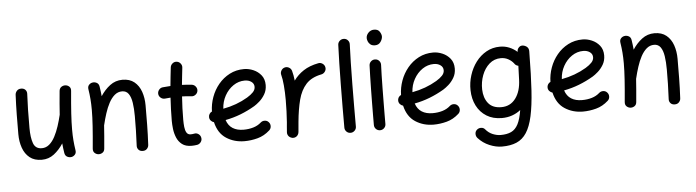

<svg xmlns="http://www.w3.org/2000/svg" viewBox="-56 -1014 5547 1531"><g transform="rotate(-5 2718.0 -248.0)"><path d="M522.9 -480.5Q513.2 -376 508.5 -302.7Q503.9 -229.5 503.9 -172.9Q503.9 -126 507.1 -86.7Q510.3 -47.4 516.6 -7.3Q520 13.7 509.3 26.6Q498.5 39.6 482.9 43.5Q464.8 47.4 447.3 38.8Q429.7 30.3 425.8 7.3Q419.4 -32.7 416 -70.3Q383.8 -20.5 341.1 12.5Q298.3 45.4 243.2 45.4Q183.6 45.4 146.2 15.4Q108.9 -14.6 91.3 -64.7Q73.7 -114.7 73.7 -173.8Q73.7 -251 74.7 -329.3Q75.7 -407.7 79.6 -489.3Q80.6 -506.3 93 -520.3Q105.5 -534.2 127 -534.2Q149.4 -534.2 161.4 -520.8Q173.3 -507.3 172.4 -489.3Q168.9 -423.3 167.7 -361.6Q166.5 -299.8 166.5 -215.8Q166.5 -139.2 183.3 -92.8Q200.2 -46.4 251 -46.4Q284.7 -46.4 310.8 -68.6Q336.9 -90.8 356.4 -127.9Q376 -165 390.6 -210Q405.3 -254.9 416 -300.3V-301.3Q418.5 -341.3 422.4 -387.9Q426.3 -434.6 431.6 -489.3Q434.1 -511.2 449.7 -521.2Q465.3 -531.2 482.9 -529.3Q500 -527.8 512.7 -515.6Q525.4 -503.4 522.9 -480.5Z M654.8 -8.3Q664.6 -112.8 669.4 -186.3Q674.3 -259.8 674.3 -315.9Q674.3 -363.3 671.1 -402.6Q668 -441.9 661.6 -481.9Q658.2 -502.9 668.9 -515.9Q679.7 -528.8 695.3 -532.2Q713.4 -536.6 731.2 -527.8Q749 -519 752.4 -496.1Q758.8 -456.5 762.2 -418Q794.4 -467.8 838.1 -501Q881.8 -534.2 938 -534.2Q996.1 -534.2 1033 -504.2Q1069.8 -474.1 1087.2 -424.3Q1104.5 -374.5 1104.5 -314.9Q1104.5 -238.3 1103.5 -159.9Q1102.5 -81.5 1098.1 0.5Q1097.7 17.6 1085.2 31.5Q1072.8 45.4 1051.3 45.4Q1028.8 45.4 1016.8 31.7Q1004.9 18.1 1005.9 0Q1009.3 -65.4 1010.5 -122.8Q1011.7 -180.2 1011.7 -236.3Q1011.7 -297.4 1004.6 -343.8Q997.6 -390.1 979.2 -416.3Q960.9 -442.4 927.2 -442.4Q893.6 -442.4 867.4 -420.2Q841.3 -397.9 821.5 -360.8Q801.8 -323.7 787.4 -278.8Q772.9 -233.9 762.2 -188.5Q761.7 -187 761.2 -185.5Q758.8 -146 754.9 -99.9Q751 -53.7 746.1 0.5Q744.1 22.5 728.3 32.5Q712.4 42.5 694.8 40.5Q678.2 38.6 665.5 26.4Q652.8 14.2 654.8 -8.3Z M1526.4 -394.5Q1523.9 -376 1508.5 -364.3Q1493.2 -352.5 1474.6 -355Q1439.5 -359.4 1400.4 -360.4Q1397 -314 1395.3 -267.3Q1393.6 -220.7 1393.6 -173.3Q1393.6 -144 1396.5 -116.5Q1399.4 -88.9 1409.9 -71Q1420.4 -53.2 1442.9 -53.2Q1456.1 -53.2 1471.2 -56.2Q1489.7 -60.1 1505.4 -49.1Q1521 -38.1 1524.4 -19.5Q1528.3 -1 1517.3 14.9Q1506.3 30.8 1487.8 34.7Q1475.6 36.6 1464.4 37.6Q1453.1 38.6 1442.9 38.6Q1394.5 38.6 1366.2 16.6Q1337.9 -5.4 1324 -39.1Q1310.1 -72.8 1305.9 -108.9Q1301.8 -145 1301.8 -173.3Q1301.8 -220.2 1303.5 -266.6Q1305.2 -313 1308.1 -358.9Q1285.6 -357.4 1264.2 -355Q1245.6 -353 1230.5 -364.7Q1215.3 -376.5 1212.9 -395Q1210.9 -413.6 1222.7 -429Q1234.4 -444.3 1252.9 -446.3Q1283.2 -449.7 1315.4 -451.2Q1318.8 -488.3 1322.8 -525.4Q1326.7 -562.5 1331.1 -599.1Q1333.5 -617.7 1348.4 -629.9Q1363.3 -642.1 1381.8 -639.6Q1400.4 -637.7 1412.6 -622.3Q1424.8 -606.9 1422.4 -588.4Q1418.5 -554.2 1414.8 -520Q1411.1 -485.8 1407.7 -452.1Q1449.2 -450.7 1486.3 -446.3Q1504.9 -443.8 1516.8 -428.5Q1528.8 -413.1 1526.4 -394.5Z M2068.8 -29.8Q2024.4 10.3 1971.4 24.4Q1918.5 38.6 1866.2 38.6Q1784.2 38.6 1720.7 -2.7Q1657.2 -43.9 1636.2 -133.3Q1622.1 -137.2 1611.8 -148.4Q1601.6 -159.7 1600.6 -175.3Q1599.6 -189.9 1607.2 -202.1Q1614.7 -214.4 1627.4 -219.7Q1628.4 -277.8 1648.7 -334Q1668.9 -390.1 1706.3 -435.3Q1743.7 -480.5 1795.7 -507.6Q1847.7 -534.7 1911.6 -534.7Q1948.7 -534.7 1985.8 -518.8Q2022.9 -502.9 2047.9 -471.7Q2072.8 -440.4 2072.8 -393.1Q2072.8 -351.6 2053.7 -319.3Q2034.7 -287.1 2009.8 -265.4Q1984.9 -243.7 1966.8 -232.9Q1911.1 -200.2 1851.8 -177.2Q1792.5 -154.3 1730 -142.6Q1745.1 -96.7 1780 -75Q1814.9 -53.2 1866.2 -53.2Q1909.2 -53.2 1945.3 -64.2Q1981.4 -75.2 2006.8 -98.1Q2021 -110.8 2040.3 -110.1Q2059.6 -109.4 2071.8 -95.2Q2084.5 -81.1 2083.7 -61.8Q2083 -42.5 2068.8 -29.8ZM1909.2 -442.9Q1859.4 -442.9 1817.4 -414.3Q1775.4 -385.7 1749 -338.1Q1722.7 -290.5 1719.7 -233.9Q1828.6 -253.9 1916.5 -306.2Q1947.3 -324.7 1965.3 -344Q1983.4 -363.3 1983.4 -386.2Q1983.4 -412.1 1961.9 -427.5Q1940.4 -442.9 1909.2 -442.9Z M2250 45.9Q2243.2 44.9 2236.8 42Q2213.9 32.2 2209 8.3Q2209 7.8 2209 7.3Q2209 6.8 2209 6.3Q2208 1 2208.5 -4.9Q2208.5 -6.3 2209 -7.8Q2210.4 -26.9 2211.9 -45.9Q2213.4 -64.9 2215.3 -83.5Q2218.3 -125 2220 -170.2Q2221.7 -215.3 2221.7 -259.8Q2221.7 -322.3 2216.8 -377.2Q2211.9 -432.1 2203.6 -460.9Q2198.2 -479 2207.5 -496.1Q2216.8 -513.2 2234.9 -518.6Q2252.9 -523.9 2269.8 -514.6Q2286.6 -505.4 2292 -487.3Q2296.9 -470.2 2300.5 -450.2Q2304.2 -430.2 2306.6 -407.7Q2338.4 -452.6 2386.5 -484.1Q2434.6 -515.6 2504.9 -529.3Q2523.4 -533.2 2539.6 -522.2Q2555.7 -511.2 2559.1 -492.7Q2563 -474.6 2552 -458.5Q2541 -442.4 2522.5 -438.5Q2442.4 -422.9 2399.2 -375.5Q2356 -328.1 2336.4 -252.7Q2316.9 -177.2 2307.6 -78.1Q2304.2 -33.2 2300.3 4.4Q2299.8 10.3 2297.4 16.1Q2297.4 16.1 2297.4 16.6Q2296.9 17.1 2296.9 17.6Q2287.6 40.5 2263.2 45.4Q2262.2 45.4 2261.7 45.4Q2261.7 45.4 2261.2 45.4Q2255.9 46.4 2250 45.9Z M2725.6 -705.1Q2744.6 -704.6 2757.3 -690.4Q2770 -676.3 2769 -657.2Q2766.1 -595.2 2764.4 -512.5Q2762.7 -429.7 2761.7 -338.6Q2760.7 -247.6 2760.5 -159.9Q2760.3 -72.3 2760.3 0Q2760.3 19 2746.6 32.5Q2732.9 45.9 2713.9 45.9Q2694.8 45.9 2681.4 32.5Q2668 19 2668 0Q2668 -72.3 2668.2 -160.2Q2668.5 -248 2669.7 -339.4Q2670.9 -430.7 2672.6 -514.4Q2674.3 -598.1 2677.2 -661.6Q2678.2 -680.7 2692.4 -693.4Q2706.5 -706.1 2725.6 -705.1Z M2907.7 -694.8Q2907.7 -718.8 2926.3 -738Q2944.8 -757.3 2971.7 -757.3Q3003.4 -757.3 3016.6 -736.1Q3029.8 -714.8 3029.8 -698.2Q3029.8 -677.2 3014.2 -654.8Q2998.5 -632.3 2969.2 -632.3Q2945.8 -632.3 2932.4 -643.3Q2918.9 -654.3 2913.3 -669.2Q2907.7 -684.1 2907.7 -694.8ZM2960 -520Q2979 -519.5 2991.7 -505.4Q3004.4 -491.2 3003.4 -472.2Q3002 -438.5 3000.7 -390.1Q2999.5 -341.8 2998.8 -286.9Q2998 -231.9 2997.6 -177.7Q2997.1 -123.5 2996.8 -77.1Q2996.6 -30.8 2996.6 0Q2996.6 19 2982.9 32.5Q2969.2 45.9 2950.2 45.9Q2931.2 45.9 2917.7 32.5Q2904.3 19 2904.3 0Q2904.3 -30.8 2904.5 -77.4Q2904.8 -124 2905.3 -178.5Q2905.8 -232.9 2906.7 -288.1Q2907.7 -343.3 2908.9 -392.3Q2910.2 -441.4 2911.6 -476.6Q2912.6 -495.6 2926.8 -508.3Q2940.9 -521 2960 -520Z M3582.5 -29.8Q3538.1 10.3 3485.1 24.4Q3432.1 38.6 3379.9 38.6Q3297.9 38.6 3234.4 -2.7Q3170.9 -43.9 3149.9 -133.3Q3135.7 -137.2 3125.5 -148.4Q3115.2 -159.7 3114.3 -175.3Q3113.3 -189.9 3120.8 -202.1Q3128.4 -214.4 3141.1 -219.7Q3142.1 -277.8 3162.4 -334Q3182.6 -390.1 3220 -435.3Q3257.3 -480.5 3309.3 -507.6Q3361.3 -534.7 3425.3 -534.7Q3462.4 -534.7 3499.5 -518.8Q3536.6 -502.9 3561.5 -471.7Q3586.4 -440.4 3586.4 -393.1Q3586.4 -351.6 3567.4 -319.3Q3548.3 -287.1 3523.4 -265.4Q3498.5 -243.7 3480.5 -232.9Q3424.8 -200.2 3365.5 -177.2Q3306.2 -154.3 3243.7 -142.6Q3258.8 -96.7 3293.7 -75Q3328.6 -53.2 3379.9 -53.2Q3422.9 -53.2 3459 -64.2Q3495.1 -75.2 3520.5 -98.1Q3534.7 -110.8 3554 -110.1Q3573.2 -109.4 3585.4 -95.2Q3598.1 -81.1 3597.4 -61.8Q3596.7 -42.5 3582.5 -29.8ZM3422.9 -442.9Q3373 -442.9 3331.1 -414.3Q3289.1 -385.7 3262.7 -338.1Q3236.3 -290.5 3233.4 -233.9Q3342.3 -253.9 3430.2 -306.2Q3460.9 -324.7 3479 -344Q3497.1 -363.3 3497.1 -386.2Q3497.1 -412.1 3475.6 -427.5Q3454.1 -442.9 3422.9 -442.9Z M4138.2 -527.8H4140.1Q4143.1 -527.8 4146 -527.3Q4152.8 -526.4 4159.7 -523.4Q4187.5 -511.2 4189.5 -485.4Q4190.4 -480.5 4189.9 -475.6L4189.5 -456.5Q4188 -287.1 4180.2 -164.6Q4172.4 -42 4154.3 40Q4136.2 122.1 4104.7 170.4Q4073.2 218.8 4024.9 239.5Q3976.6 260.3 3908.2 260.3Q3859.4 260.3 3807.6 238.5Q3755.9 216.8 3718.3 175.3Q3705.6 161.1 3705.6 141.8Q3705.6 122.6 3719.2 109.9Q3733.4 96.7 3753.2 96.9Q3772.9 97.2 3784.7 111.3Q3809.6 141.1 3842.3 154.3Q3875 167.5 3905.3 167.5Q3955.6 167.5 3989.5 151.6Q4023.4 135.7 4044.4 95.7Q4065.4 55.7 4077.1 -17.1Q4046.4 7.3 4008.5 20.5Q3970.7 33.7 3926.8 33.7Q3856 33.7 3804.7 2Q3753.4 -29.8 3725.6 -84.5Q3697.8 -139.2 3696.3 -208.5Q3694.8 -270 3713.4 -328.4Q3731.9 -386.7 3766.8 -433.1Q3801.8 -479.5 3850.8 -507.1Q3899.9 -534.7 3960 -534.7Q3999 -534.7 4033.4 -520.8Q4067.9 -506.8 4097.2 -481L4097.7 -487.8Q4098.6 -504.9 4110.8 -516.1Q4122.1 -528.3 4138.2 -527.8ZM3929.7 -53.2Q4002 -53.2 4044.2 -109.9Q4086.4 -166.5 4089.4 -259.8L4093.3 -370.1Q4072.3 -374 4061.5 -391.6Q4044.9 -413.6 4018.3 -428.2Q3991.7 -442.9 3959.5 -442.9Q3905.8 -442.9 3866.9 -408.7Q3828.1 -374.5 3807.9 -320.6Q3787.6 -266.6 3789.1 -207Q3791 -139.2 3825.4 -96.2Q3859.9 -53.2 3929.7 -53.2Z M4778.3 -29.8Q4733.9 10.3 4680.9 24.4Q4627.9 38.6 4575.7 38.6Q4493.7 38.6 4430.2 -2.7Q4366.7 -43.9 4345.7 -133.3Q4331.5 -137.2 4321.3 -148.4Q4311 -159.7 4310.1 -175.3Q4309.1 -189.9 4316.7 -202.1Q4324.2 -214.4 4336.9 -219.7Q4337.9 -277.8 4358.2 -334Q4378.4 -390.1 4415.8 -435.3Q4453.1 -480.5 4505.1 -507.6Q4557.1 -534.7 4621.1 -534.7Q4658.2 -534.7 4695.3 -518.8Q4732.4 -502.9 4757.3 -471.7Q4782.2 -440.4 4782.2 -393.1Q4782.2 -351.6 4763.2 -319.3Q4744.1 -287.1 4719.2 -265.4Q4694.3 -243.7 4676.3 -232.9Q4620.6 -200.2 4561.3 -177.2Q4502 -154.3 4439.5 -142.6Q4454.6 -96.7 4489.5 -75Q4524.4 -53.2 4575.7 -53.2Q4618.7 -53.2 4654.8 -64.2Q4690.9 -75.2 4716.3 -98.1Q4730.5 -110.8 4749.8 -110.1Q4769 -109.4 4781.2 -95.2Q4793.9 -81.1 4793.2 -61.8Q4792.5 -42.5 4778.3 -29.8ZM4618.7 -442.9Q4568.8 -442.9 4526.9 -414.3Q4484.9 -385.7 4458.5 -338.1Q4432.1 -290.5 4429.2 -233.9Q4538.1 -253.9 4626 -306.2Q4656.7 -324.7 4674.8 -344Q4692.9 -363.3 4692.9 -386.2Q4692.9 -412.1 4671.4 -427.5Q4649.9 -442.9 4618.7 -442.9Z M4913.1 -8.3Q4922.9 -112.8 4927.7 -186.3Q4932.6 -259.8 4932.6 -315.9Q4932.6 -363.3 4929.4 -402.6Q4926.3 -441.9 4919.9 -481.9Q4916.5 -502.9 4927.2 -515.9Q4938 -528.8 4953.6 -532.2Q4971.7 -536.6 4989.5 -527.8Q5007.3 -519 5010.7 -496.1Q5017.1 -456.5 5020.5 -418Q5052.7 -467.8 5096.4 -501Q5140.1 -534.2 5196.3 -534.2Q5254.4 -534.2 5291.3 -504.2Q5328.1 -474.1 5345.5 -424.3Q5362.8 -374.5 5362.8 -314.9Q5362.8 -238.3 5361.8 -159.9Q5360.8 -81.5 5356.4 0.5Q5356 17.6 5343.5 31.5Q5331.1 45.4 5309.6 45.4Q5287.1 45.4 5275.1 31.7Q5263.2 18.1 5264.2 0Q5267.6 -65.4 5268.8 -122.8Q5270 -180.2 5270 -236.3Q5270 -297.4 5262.9 -343.8Q5255.9 -390.1 5237.5 -416.3Q5219.2 -442.4 5185.5 -442.4Q5151.9 -442.4 5125.7 -420.2Q5099.6 -397.9 5079.8 -360.8Q5060.1 -323.7 5045.7 -278.8Q5031.2 -233.9 5020.5 -188.5Q5020 -187 5019.5 -185.5Q5017.1 -146 5013.2 -99.9Q5009.3 -53.7 5004.4 0.5Q5002.4 22.5 4986.6 32.5Q4970.7 42.5 4953.1 40.5Q4936.5 38.6 4923.8 26.4Q4911.1 14.2 4913.1 -8.3Z"/></g></svg>

Font: Mikhak-DS2-FD Medium
Style: Regular
Weight: 500
Designer: Amin Abedi
Version: Version 3.4